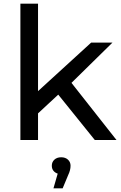

<svg xmlns="http://www.w3.org/2000/svg" viewBox="-20 -762 656 1045"><path d="M297 -247 187 -145V0H91V-742H187V-266L476 -530H592L369 -311L614 0H496ZM364 140Q364 164 351 191L321 263H271L294 183Q279 178 270.5 167Q262 156 262 140Q262 120 276 107Q290 94 313 94Q336 94 350 107Q364 120 364 140Z"/></svg>

Font: Idrija
Style: Regular
Weight: 500
Designer: Julieta Ulanovsky
Foundry: Julieta Ulanovsky
Version: Version 7.200